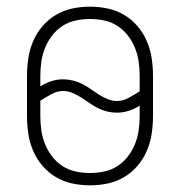

<svg xmlns="http://www.w3.org/2000/svg" viewBox="-20 -548 540 576"><path d="M250 8Q223 8 197 2.5Q171 -3 148 -16.5Q125 -30 107.5 -50.5Q90 -71 79.5 -95.5Q69 -120 65 -146.5Q61 -173 61 -200V-320Q61 -347 65 -373.5Q69 -400 79.5 -424.5Q90 -449 107.5 -469.5Q125 -490 148 -503.5Q171 -517 197 -522.5Q223 -528 250 -528Q277 -528 303 -522.5Q329 -517 352 -503.5Q375 -490 392.5 -469.5Q410 -449 420.5 -424.5Q431 -400 435 -373.5Q439 -347 439 -320V-200Q439 -173 435 -146.5Q431 -120 420.5 -95.5Q410 -71 392.5 -50.5Q375 -30 352 -16.5Q329 -3 303 2.5Q277 8 250 8ZM331 -245Q349 -245 366 -254.5Q383 -264 399 -274V-320Q399 -342 396 -363Q393 -384 385 -404Q377 -424 363.5 -441.5Q350 -459 332 -470.5Q314 -482 293 -486.5Q272 -491 250 -491Q228 -491 207 -486.5Q186 -482 168 -470.5Q150 -459 136.5 -441.5Q123 -424 115 -404Q107 -384 104 -363Q101 -342 101 -320V-289Q117 -299 134 -304.5Q151 -310 169 -310Q184 -310 198.5 -306.5Q213 -303 226 -296.5Q239 -290 251 -281.5Q263 -273 275.5 -265Q288 -257 302 -251Q316 -245 331 -245ZM250 -29Q271 -29 292.5 -33.5Q314 -38 332 -49.5Q350 -61 363.5 -78.5Q377 -96 385 -116Q393 -136 396 -157Q399 -178 399 -200V-231Q383 -221 366 -215.5Q349 -210 331 -210Q316 -210 301.5 -213.5Q287 -217 274 -223.5Q261 -230 249 -238.5Q237 -247 224.5 -255Q212 -263 198 -269Q184 -275 169 -275Q151 -275 134 -265.5Q117 -256 101 -246V-200Q101 -178 104 -157Q107 -136 115 -116Q123 -96 136.5 -78.5Q150 -61 168 -49.5Q186 -38 207 -33.5Q228 -29 250 -29Z"/></svg>

Font: Iosevka Term Curly Extralight
Style: Regular
Weight: 200
Designer: Belleve Invis
Foundry: Belleve Invis
Version: Version 32.3.0